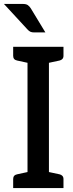

<svg xmlns="http://www.w3.org/2000/svg" viewBox="-36 -957 373 977"><path d="M104 0V-719H213V0ZM31 0V-46Q31 -56 36 -62Q41 -68 51 -70L120 -85L132 0ZM185 0 197 -85 267 -70Q276 -68 281.5 -62Q287 -56 287 -46V0ZM132 -719 120 -634 51 -649Q41 -651 36 -657Q31 -663 31 -673V-719ZM287 -719V-673Q287 -663 281.5 -657Q276 -651 267 -649L197 -634L185 -719ZM-16 -937H79Q97 -937 105.5 -931Q114 -925 121 -914L195 -792H138Q126 -792 118.5 -795.5Q111 -799 103 -808Z"/></svg>

Font: Aleo Medium
Style: Regular
Weight: 500
Designer: Alessio Laiso
Foundry: Alessio Laiso
Version: Version 2.001;gftools[0.9.29]